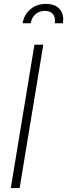

<svg xmlns="http://www.w3.org/2000/svg" viewBox="-20 -954 341 974"><path d="M199.7 -727.5 79.6 0H34.7L154.8 -727.5ZM94.7 -835.9Q102.1 -880.4 134.3 -907.2Q166.5 -934.1 213.4 -934.1Q260.3 -934.1 283.2 -907.2Q306.2 -880.4 298.8 -835.9H257.8Q262.2 -865.2 249.3 -881.8Q236.3 -898.4 207.5 -898.9Q178.7 -898.4 159.9 -881.8Q141.1 -865.2 135.7 -835.9Z"/></svg>

Font: Inter Display Extra Light
Style: Italic
Weight: 200
Italic angle: -9.39999°
Designer: Rasmus Andersson
Foundry: rsms
Version: Version 4.000;git-4fc901f